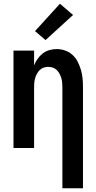

<svg xmlns="http://www.w3.org/2000/svg" viewBox="-20 -790 515 1025"><path d="M313 215V-323Q313 -335 312 -347.5Q311 -360 307.5 -372.5Q304 -385 298 -396Q292 -407 283 -416Q274 -425 262 -429Q250 -433 237 -433Q225 -433 213 -429Q201 -425 192 -416Q183 -407 177 -396Q171 -385 167.5 -372.5Q164 -360 163 -347.5Q162 -335 162 -323V0H52V-520H162V-441Q169 -459 180.5 -475.5Q192 -492 208 -504.5Q224 -517 243.5 -522.5Q263 -528 283 -528Q306 -528 328.5 -520Q351 -512 368 -496Q385 -480 395.5 -459Q406 -438 412.5 -415.5Q419 -393 421 -369.5Q423 -346 423 -323V215ZM223 -576 167 -624 300 -770 370 -710Z"/></svg>

Font: Iosevka QP
Style: Bold
Weight: 700
Designer: Belleve Invis
Foundry: Belleve Invis
Version: Version 20.0.0; ttfautohint (v1.8.4)